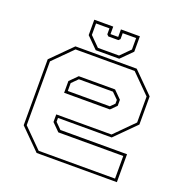

<svg xmlns="http://www.w3.org/2000/svg" viewBox="-125 -802 876 914"><g transform="rotate(20 313.0 -345.0)"><path d="M468.5 -540 571.5 -437V-294.5L468.5 -191.5H196.5V-172L227 -141.5H564.5V0H158L55 -103V-437L158 -540ZM405.5 -412 444 -373.5V-343L415 -314H183V-373.5L221.5 -412ZM463 -526.5H163.5L68.5 -431.5V-108L163.5 -13H550.5V-127.5H221.5L183 -166V-204.5H463L558 -300V-431.5ZM399.5 -398.5H227L196.5 -368V-328H409.5L430.5 -349V-368ZM255 -556 199 -612V-690H295V-652H334V-690H430V-612L374 -556ZM261 -570H368L416 -618V-676H348V-646L340 -638H289L281 -646V-676H213V-618Z"/></g></svg>

Font: Tourney Thin
Style: Regular
Weight: 100
Designer: Tyler Finck
Foundry: Etcetera Type Co
Version: Version 1.015